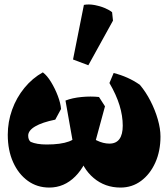

<svg xmlns="http://www.w3.org/2000/svg" viewBox="-20 -825 758 865"><path d="M523 20Q453 20 402 -23Q351 -66 333 -139L372 -227Q386 -207 415.5 -192.5Q445 -178 473 -178Q503 -178 518 -198.5Q533 -219 533 -259Q533 -303 518.5 -350.5Q504 -398 473 -451L492 -496Q557 -480 610 -443Q637 -411 658 -370Q679 -329 691 -287Q703 -245 703 -210Q703 -144 679.5 -92Q656 -40 615.5 -10Q575 20 523 20ZM202 20Q147 20 105 -10.5Q63 -41 39 -94.5Q15 -148 15 -218Q15 -276 34.5 -330.5Q54 -385 90 -429Q126 -473 173 -499Q192 -485 210 -455.5Q228 -426 240.5 -393Q253 -360 255 -334L229 -286Q170 -274 138.5 -255.5Q107 -237 107 -214Q107 -195 118 -186Q145 -174 190 -174Q319 -174 336 -229L391 -168Q369 -80 319 -30Q269 20 202 20ZM315 -146 275 -372Q306 -384 347.5 -388Q389 -392 426 -388L453 -346L400 -151ZM378 -531 309 -557 358 -803Q380 -807 405 -802.5Q430 -798 451.5 -789Q473 -780 485 -770L489 -732Z"/></svg>

Font: Eczar ExtraBold
Style: Regular
Weight: 800
Designer: Vaibhav Singh
Foundry: Rosetta Type Foundry
Version: Version 2.000